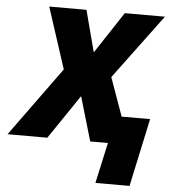

<svg xmlns="http://www.w3.org/2000/svg" viewBox="-122 -769 935 1048"><g transform="rotate(5 345.5 -245.5)"><path d="M440 223H627L707 -150H551L476 -360L739 -714H519L369 -486L309 -714H105L214 -379L-61 0H157L321 -242L392 0H489Z"/></g></svg>

Font: Noto Sans UI Black
Style: Italic
Weight: 900
Italic angle: -372°
Designer: Monotype Design Team
Foundry: Monotype Imaging Inc.
Version: Version 1.901